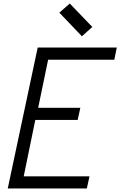

<svg xmlns="http://www.w3.org/2000/svg" viewBox="-20 -1070 683 1090"><path d="M24 0 194 -800H643L629 -731H201L264 -783L187 -411L145 -458H436L421 -389H129L190 -436L105 -22L68 -69H488L473 0ZM445 -864 317 -998 376 -1050 504 -917Z"/></svg>

Font: Victor Mono
Style: Italic
Weight: 400
Italic angle: -12°
Monospace: yes
Designer: Rune Bjørnerås
Version: Version 1.561;gftools[0.9.30]